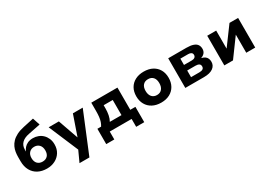

<svg xmlns="http://www.w3.org/2000/svg" viewBox="11 -1685 3938 2821"><g transform="rotate(-30 1979.5 -274.5)"><path d="M342 11Q258 11 194 -22.5Q130 -56 93.5 -121Q57 -186 57 -279V-351Q57 -391 63.5 -432.5Q70 -474 88 -513Q106 -552 139 -586.5Q172 -621 224.5 -648Q277 -675 353 -691L528 -729L569 -605L365 -564Q282 -548 239.5 -505Q197 -462 197 -394V-364H199Q210 -393 233 -420Q256 -447 293 -464Q330 -481 382 -481Q428 -481 470 -465Q512 -449 544 -418Q576 -387 595 -343Q614 -299 614 -243Q614 -166 578.5 -109Q543 -52 481.5 -20.5Q420 11 342 11ZM337 -110Q389 -110 420.5 -141.5Q452 -173 452 -234Q452 -294 420 -328Q388 -362 336 -362Q283 -362 251 -328.5Q219 -295 219 -237Q219 -176 251 -143Q283 -110 337 -110Z M793 180 898 -49V49L664 -503H837L957 -162L1075 -503H1242L961 180Z M1273 134V-126H1336Q1355 -156 1366 -188.5Q1377 -221 1382 -263.5Q1387 -306 1387 -364V-503H1831V-126H1918V134H1781V0H1410V134ZM1482 -123H1680V-380H1526V-325Q1526 -268 1515.5 -215Q1505 -162 1482 -123Z M2281 11Q2197 11 2135 -22Q2073 -55 2039.5 -114.5Q2006 -174 2006 -252Q2006 -332 2039.5 -390.5Q2073 -449 2135 -481.5Q2197 -514 2280 -514Q2365 -514 2426.5 -481.5Q2488 -449 2521.5 -390.5Q2555 -332 2555 -252Q2555 -174 2521.5 -114.5Q2488 -55 2426.5 -22Q2365 11 2281 11ZM2281 -117Q2336 -117 2366.5 -153.5Q2397 -190 2397 -253Q2397 -316 2366.5 -351Q2336 -386 2281 -386Q2225 -386 2194.5 -351Q2164 -316 2164 -253Q2164 -190 2195 -153.5Q2226 -117 2281 -117Z M2692 0V-503H2999Q3071 -503 3115 -487.5Q3159 -472 3178.5 -443Q3198 -414 3198 -372Q3198 -334 3177 -306.5Q3156 -279 3116 -265V-262Q3153 -254 3175 -237Q3197 -220 3207 -196Q3217 -172 3217 -142Q3217 -77 3163.5 -38.5Q3110 0 3008 0ZM2844 -95H2986Q3024 -95 3044.5 -108.5Q3065 -122 3065 -151Q3065 -181 3044 -194.5Q3023 -208 2986 -208H2844ZM2844 -302H2977Q3009 -302 3027.5 -316.5Q3046 -331 3046 -357Q3046 -383 3027.5 -396Q3009 -409 2977 -409H2844Z M3354 0V-503H3506V-198H3507L3732 -503H3878V0H3726V-306H3725L3501 0Z"/></g></svg>

Font: Nunito Sans 7pt ExtraBold
Style: Regular
Weight: 800
Designer: Vernon Adams
Foundry: Vernon Adams
Version: Version 3.101;gftools[0.9.27]